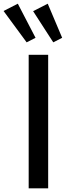

<svg xmlns="http://www.w3.org/2000/svg" viewBox="-86 -1033 361 1053"><path d="M71.3 0V-732.4H178.2V0ZM60.1 -800.8 -66.4 -972.7 11.7 -1012.7 108.9 -825.7ZM206.1 -800.8 95.7 -971.7 175.8 -1012.7 254.9 -825.7Z"/></svg>

Font: Antonio Medium
Style: Regular
Weight: 500
Designer: Vernon Adams
Foundry: Vernon Adams
Version: Version 1.002